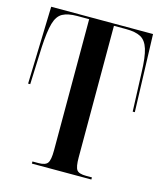

<svg xmlns="http://www.w3.org/2000/svg" viewBox="-108 -795 748 876"><g transform="rotate(15 266.0 -357.0)"><path d="M125 0V-10H154Q186 -10 196.5 -24.5Q207 -39 207 -84V-704H151Q107 -704 82 -690.5Q57 -677 46 -638.5Q35 -600 31 -525L24 -348H14L25 -714H506L518 -348H508L501 -531Q499 -603 487.5 -640Q476 -677 451 -690.5Q426 -704 381 -704H324V-82Q324 -38 334 -24Q344 -10 378 -10H406V0Z"/></g></svg>

Font: Noto Serif Display ExtraCondensed SemiBold
Style: Regular
Weight: 600
Width: 2
Designer: Monotype Design Team
Foundry: Monotype Imaging Inc.
Version: Version 2.009